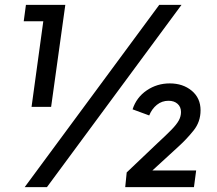

<svg xmlns="http://www.w3.org/2000/svg" viewBox="-20 -765 889 785"><path d="M109 -328 157 -678H77L86 -745H247L189 -328ZM81 0 631 -745H722L172 0ZM492 0 498 -60 621 -177Q659 -212 680.5 -234Q702 -256 711 -272.5Q720 -289 720 -307Q720 -328 706 -340.5Q692 -353 669 -353Q642 -353 621.5 -336.5Q601 -320 590 -293L522 -318Q538 -367 580 -395.5Q622 -424 674 -424Q728 -424 764 -394Q800 -364 800 -314Q800 -267 771.5 -231.5Q743 -196 711 -167L603 -68H782L773 0Z"/></svg>

Font: Plus Jakarta Sans Medium
Style: Italic
Weight: 500
Italic angle: -8°
Designer: Gumpita Rahayu
Foundry: Tokotype
Version: Version 2.071; ttfautohint (v1.8.4.7-5d5b);gftools[0.9.29]